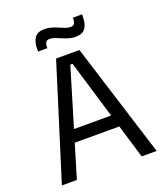

<svg xmlns="http://www.w3.org/2000/svg" viewBox="-147 -911 874 1012"><g transform="rotate(-20 290.0 -405.5)"><path d="M108.5 0H24.5L224.5 -639H355.5L556 0H472L296.5 -583H284ZM435.5 -188.5H144.5V-257.5H435.5ZM361 -711Q341.5 -711 323.5 -716.5Q305.5 -722 288.8 -729.2Q272 -736.5 257 -742.2Q242 -748 228 -748Q212.5 -748 206.2 -739Q200 -730 200 -712.5V-706H148V-721Q148 -760 164.2 -783Q180.5 -806 220.5 -806Q240 -806 258.2 -800.5Q276.5 -795 293 -787.5Q309.5 -780 324.8 -774.5Q340 -769 353.5 -769Q369 -769 375 -778Q381 -787 381 -804.5V-811H432.5V-795.5Q432.5 -756.5 416.2 -733.8Q400 -711 361 -711Z"/></g></svg>

Font: Anek Malayalam Medium
Style: Regular
Weight: 400
Version: Version 1.003